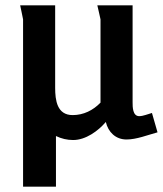

<svg xmlns="http://www.w3.org/2000/svg" viewBox="-20 -518 614 724"><path d="M574 -19 553 -92C538 -88 520 -80 505 -80C480 -80 480 -115 480 -132V-498H347C348 -493 359 -447 359 -445V-131C331 -102 295 -84 254 -84C195 -84 188 -140 188 -187V-498H56C57 -493 67 -447 67 -445V186H191V-5C212 5 233 10 256 10C303 10 350 -24 379 -58C388 -20 416 8 457 8C495 8 537 -9 574 -19Z"/></svg>

Font: Rosario
Style: Bold
Weight: 700
Designer: Hector Gatti
Foundry: Omnibus Type
Version: Version 1.100